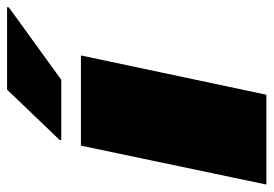

<svg xmlns="http://www.w3.org/2000/svg" viewBox="-132 -620 753 528"><g transform="rotate(-90 244.0 -356.5)"><path d="M0 0 107 -510H355L247 0ZM122 -564 123 -569 261 -713H488L487 -708L288 -564Z"/></g></svg>

Font: Saira Expanded Black
Style: Italic
Weight: 900
Width: 7
Italic angle: -12°
Designer: Hector Gatti with collaboration of the Omnibus-Type team
Foundry: Omnibus-Type
Version: Version 1.101